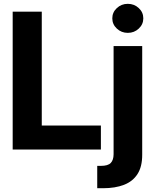

<svg xmlns="http://www.w3.org/2000/svg" viewBox="-20 -789 815 1013"><path d="M46.9 0V-727.5H200.4V-126.8H512.3V0ZM579.3 -545.9H730.3V27.1Q730.5 90.3 705.5 129.2Q680.6 168.2 634.2 186.1Q587.8 204.1 523.6 204.1H493V86.1H512.7Q549.5 86.1 564.3 70.8Q579.1 55.5 579.3 24.8ZM654.3 -615.6Q620.5 -615.6 596.5 -638.1Q572.5 -660.5 572.5 -692.2Q572.5 -724.1 596.5 -746.4Q620.5 -768.8 654.3 -768.8Q688.1 -768.8 712.1 -746.4Q736.1 -724.1 736.1 -692.3Q736.1 -660.5 712.1 -638.1Q688.1 -615.6 654.3 -615.6Z"/></svg>

Font: Inter Tight
Style: Regular
Weight: 400
Designer: Rasmus Andersson
Foundry: rsms
Version: Version 3.002